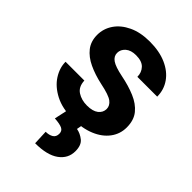

<svg xmlns="http://www.w3.org/2000/svg" viewBox="-225 -636 963 963"><g transform="rotate(45 257.0 -154.0)"><path d="M340.3 -146Q340.3 -168.9 319.1 -185.3Q297.9 -201.7 231 -215.3Q177.2 -227.1 134.8 -247.1Q92.3 -267.1 67.9 -298.3Q43.5 -329.6 43.5 -375Q43.5 -418.9 68.6 -456.1Q93.8 -493.2 141.1 -515.6Q188.5 -538.1 254.4 -538.1Q322.8 -538.1 372.3 -516.1Q421.9 -494.1 448.7 -455.8Q475.6 -417.5 475.6 -368.7H335Q335 -399.4 315.4 -420.2Q295.9 -440.9 253.9 -440.9Q218.3 -440.9 198.2 -423.6Q178.2 -406.2 178.2 -381.8Q178.2 -357.9 200.2 -342.8Q222.2 -327.6 277.3 -316.4Q334.5 -305.2 379.6 -286.1Q424.8 -267.1 450.9 -235.1Q477.1 -203.1 477.1 -151.4Q477.1 -105 449.7 -68.4Q422.4 -31.7 372.6 -11Q322.8 9.8 254.9 9.8Q180.7 9.8 129.9 -16.6Q79.1 -43 53 -83.7Q26.9 -124.5 26.9 -167.5H160.2Q162.1 -124.5 190.7 -106.2Q219.2 -87.9 257.8 -87.9Q298.3 -87.9 319.3 -104.2Q340.3 -120.6 340.3 -146ZM205.1 1.5H311L305.7 30.3Q333 35.2 356.2 53.7Q379.4 72.3 379.4 114.7Q379.4 166.5 335.9 198Q292.5 229.5 208 229.5L204.6 151.4Q228.5 151.4 244.4 141.8Q260.3 132.3 260.3 109.9Q260.3 89.8 243.7 81.8Q227.1 73.7 189.9 71.3Z"/></g></svg>

Font: Vazirmatn RD FD
Style: Bold
Weight: 700
Designer: Saber Rastikerdar
Foundry: Saber Rastikerdar
Version: Version 33.003